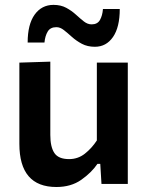

<svg xmlns="http://www.w3.org/2000/svg" viewBox="-20 -755 606 788"><path d="M211.5 12.5Q59.5 12.5 59.5 -164.5V-498L186.5 -502V-201Q186.5 -152 203.2 -127Q220 -102 263.5 -102Q300 -102 328.2 -124.2Q356.5 -146.5 377.5 -178.5V-498H504.5V0H396.5L391.5 -82.5H380Q355.5 -46.5 313.5 -17Q271.5 12.5 211.5 12.5ZM369.5 -563Q339 -563 316 -575.2Q293 -587.5 275.2 -603.5Q257.5 -619.5 242.2 -631.5Q227 -643.5 211.5 -643.5Q186.5 -643.5 175.8 -625.5Q165 -607.5 162.5 -580.5H93.5Q93.5 -655 122.2 -695Q151 -735 199.5 -735Q229.5 -735 251.8 -723Q274 -711 291.5 -695Q309 -679 324.2 -667Q339.5 -655 356 -655Q380 -655 390.2 -673Q400.5 -691 402.5 -718H471.5Q471.5 -643.5 443.8 -603.2Q416 -563 369.5 -563Z"/></svg>

Font: Commissioner SemiBold
Style: Regular
Weight: 600
Designer: Kostas Bartsokas
Foundry: Kostas Bartsokas
Version: Version 1.000; ttfautohint (v1.8.3)